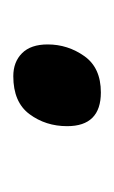

<svg xmlns="http://www.w3.org/2000/svg" viewBox="40 -500 175 296"><g transform="rotate(-90 128.0 -352.5)"><path d="M133 -285Q81 -285 81 -337Q81 -370 99.5 -395Q118 -420 158 -420Q180 -420 193.5 -406.5Q207 -393 207 -367Q207 -336 189 -310.5Q171 -285 133 -285Z"/></g></svg>

Font: BC Sans
Style: Italic
Weight: 400
Italic angle: -12°
Designer: Monotype Design Team
Designer: Province of B.C.
Foundry: Monotype Imaging Inc.
Version: Version 2.000;GOOG;noto-source:20170915:90ef993387c0